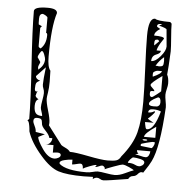

<svg xmlns="http://www.w3.org/2000/svg" viewBox="-49 -707 766 762"><g transform="rotate(5 333.5 -326.5)"><path d="M348 -5Q341 -5 328.5 -4.5Q316 -4 311 -4Q244 -4 210 -15Q176 -26 138 -70Q95 -119 81 -163L80 -174Q79 -184 76.5 -194Q74 -204 69 -206Q70 -206 76 -212Q76 -282 66.5 -425.5Q57 -569 57 -640Q57 -658 111 -658Q149 -658 149 -640Q131 -585 131 -466Q131 -424 143 -410Q143 -406 143.5 -388Q144 -370 144 -367Q144 -341 141 -323Q138 -305 138 -299Q138 -284 147.5 -252Q157 -220 157 -205Q157 -197 156 -194L212 -120Q215 -117 229 -110.5Q243 -104 248 -96Q270 -96 323 -85.5Q376 -75 400 -75Q423 -75 434.5 -78.5Q446 -82 453 -96Q496 -148 508.5 -196.5Q521 -245 521 -320Q521 -368 517 -453Q513 -538 513 -582Q513 -652 539 -652Q548 -644 600 -644L606 -638Q606 -618 609 -582Q612 -546 612 -528Q609 -462 606 -435Q613 -422 613 -400Q613 -392 609.5 -378Q606 -364 606 -355Q606 -346 609 -330Q612 -314 612 -305Q603 -144 575 -88Q571 -80 564.5 -69Q558 -58 551.5 -49Q545 -40 545 -39Q536 -44 526 -34Q518 -23 506 -22Q494 -21 488 -9Q404 5 390 5Q383 5 377 1Q371 -3 365 -3Q355 -3 348 4ZM212 -45Q239 -21 320 -21Q332 -21 345 -24.5Q358 -28 365 -28Q376 -28 398.5 -24Q421 -20 433 -20Q451 -20 474 -31Q497 -42 507 -45Q505 -48 487.5 -56Q470 -64 461 -64Q456 -64 426 -53Q396 -42 391 -39Q391 -40 392 -42Q392 -46 388 -49.5Q384 -53 381 -53Q376 -53 368 -49Q360 -45 353 -45L359 -53H353Q350 -53 330 -45.5Q310 -38 305 -34Q305 -53 294 -53Q289 -53 278 -50Q267 -47 261 -47V-66Q248 -66 229.5 -61.5Q211 -57 211 -49Q212 -46 212 -45ZM118 -144Q118 -131 141 -97.5Q164 -64 189 -64Q196 -64 204.5 -68.5Q213 -73 213 -80Q213 -89 198 -89Q194 -89 188 -88L181 -87V-117H149Q160 -117 167 -125Q174 -133 174 -144H162Q159 -156 146.5 -169Q134 -182 131 -188Q128 -193 127.5 -202Q127 -211 123 -215Q119 -219 106 -219Q93 -219 93 -206Q93 -199 99.5 -186.5Q106 -174 106 -163Q108 -163 124.5 -160Q141 -157 143 -157ZM481 -73Q499 -73 508.5 -68Q518 -63 526 -63Q533 -63 539.5 -68Q546 -73 546 -80Q546 -88 529 -92Q512 -96 501 -96Q497 -96 489 -87Q481 -78 481 -73ZM507 -108Q516 -108 528.5 -104.5Q541 -101 549 -101Q557 -101 561.5 -109.5Q566 -118 566 -126H513Q513 -117 520 -113ZM526 -144 569 -139Q572 -139 576.5 -147Q581 -155 581 -163L573 -164Q570 -164 548 -158.5Q526 -153 526 -151ZM550 -169Q550 -172 541 -172Q531 -172 531 -169Q534 -166 541 -166Q548 -166 550 -169ZM581 -225Q536 -195 536 -181H581ZM569 -240H535L536 -232Q537 -225 539 -218.5Q541 -212 545 -212Q573 -212 594 -287Q582 -293 562 -293Q544 -293 544 -279Q561 -279 569 -287L570 -283H571Q571 -281 561.5 -270.5Q552 -260 545 -255Q547 -251 569 -240ZM93 -266Q93 -246 100 -237Q107 -228 126 -228Q126 -234 122 -245Q118 -256 118 -262Q118 -272 121.5 -291Q125 -310 125 -319Q125 -329 121.5 -337Q118 -345 118 -353Q118 -372 124 -422L88 -384Q88 -372 106 -367Q94 -362 91 -356Q88 -350 88 -334Q88 -323 95 -323Q98 -323 100 -324Q98 -322 97 -320Q96 -318 95.5 -315.5Q95 -313 94.5 -311.5Q94 -310 94 -309L93 -308Q93 -300 106 -293Q93 -288 93 -266ZM544 -314Q544 -305 563 -305Q572 -305 576.5 -305.5Q581 -306 585 -310.5Q589 -315 589 -323Q589 -342 578 -342L570 -338Q561 -334 552.5 -327Q544 -320 544 -314ZM544 -354Q544 -341 553 -341Q556 -341 572 -353.5Q588 -366 588 -367V-428Q544 -397 544 -389Q544 -384 552.5 -377Q561 -370 561 -365Q560 -365 556 -365Q552 -365 551 -365Q550 -365 547.5 -364Q545 -363 544.5 -360.5Q544 -358 544 -354ZM100 -441Q100 -438 96.5 -431Q93 -424 93 -419Q93 -418 94 -414V-410Q118 -428 118 -453Q118 -458 113 -471.5Q108 -485 103 -485Q100 -485 94 -475Q88 -465 88 -459Q88 -458 94 -450Q100 -442 100 -441ZM584 -447Q583 -447 579.5 -447Q576 -447 574.5 -447Q573 -447 569.5 -447Q566 -447 564 -446.5Q562 -446 559.5 -445Q557 -444 555.5 -443Q554 -442 552 -440.5Q550 -439 549.5 -436.5Q549 -434 549 -431Q549 -423 550 -422Q584 -437 584 -447ZM588 -503Q568 -486 557 -466Q558 -466 564 -466L569 -465Q582 -465 585.5 -469Q589 -473 589 -487Q589 -488 588.5 -494.5Q588 -501 588 -503ZM573 -527Q573 -517 555.5 -510.5Q538 -504 538 -483Q555 -483 574.5 -506Q594 -529 594 -546L588 -613Q588 -618 557 -626L569 -632Q564 -633 563 -633Q549 -633 549 -623Q549 -620 563 -613Q541 -600 541 -585Q581 -585 581 -576L568 -556Q556 -535 556 -527ZM88 -576V-503Q88 -500 91.5 -497.5Q95 -495 97 -495Q118 -514 118 -549Q118 -558 113 -558V-619Q113 -621 108.5 -624.5Q104 -628 99 -630L94 -632Q80 -632 80 -612Q80 -589 81 -589L94 -583ZM557 -570Q548 -570 546 -566.5Q544 -563 544 -555Q544 -547 545 -546L563 -564Q563 -565 560.5 -567.5Q558 -570 557 -570Z"/></g></svg>

Font: CabinSketch
Style: Regular
Weight: 400
Designer: Pablo Impallari
Foundry: Pablo Impallari. www.impallari.com Igino Marini. www.ikern.com
Version: Version 1.002